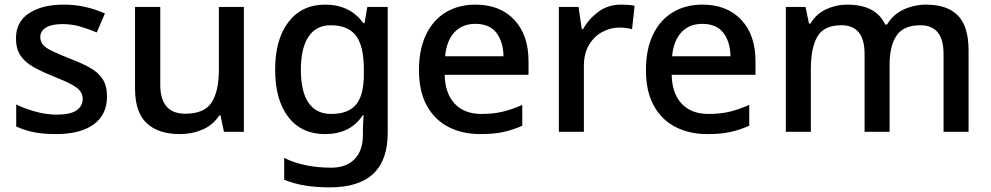

<svg xmlns="http://www.w3.org/2000/svg" viewBox="-20 -569 4281 829"><path d="M442 -153Q442 -73 384 -31.5Q326 10 222 10Q165 10 124.5 1.5Q84 -7 50 -23V-118Q86 -100 133.5 -87Q181 -74 225 -74Q284 -74 310.5 -92.5Q337 -111 337 -142Q337 -160 327 -174.5Q317 -189 289.5 -204Q262 -219 209 -240Q157 -261 121.5 -281.5Q86 -302 67.5 -330.5Q49 -359 49 -404Q49 -475 105.5 -512Q162 -549 255 -549Q305 -549 348.5 -539Q392 -529 433 -511L398 -429Q362 -444 325.5 -454.5Q289 -465 250 -465Q203 -465 178.5 -450Q154 -435 154 -409Q154 -390 165.5 -376Q177 -362 205.5 -348.5Q234 -335 284 -315Q334 -296 369.5 -276Q405 -256 423.5 -227Q442 -198 442 -153Z M1033 -539V0H947L932 -71H927Q900 -29 854.5 -9.5Q809 10 757 10Q664 10 613.5 -37Q563 -84 563 -187V-539H672V-203Q672 -78 780 -78Q863 -78 894 -127Q925 -176 925 -268V-539Z M1384 -549Q1491 -549 1549 -469H1554L1566 -539H1654V6Q1654 122 1592 181Q1530 240 1403 240Q1345 240 1296.5 232Q1248 224 1207 207V113Q1293 155 1410 155Q1475 155 1511 118Q1547 81 1547 13V-5Q1547 -18 1548 -39Q1549 -60 1550 -71H1546Q1518 -29 1477 -9.5Q1436 10 1384 10Q1282 10 1225 -63.5Q1168 -137 1168 -269Q1168 -399 1225.5 -474Q1283 -549 1384 -549ZM1408 -460Q1345 -460 1312 -410.5Q1279 -361 1279 -267Q1279 -174 1312 -125.5Q1345 -77 1410 -77Q1483 -77 1517 -117Q1551 -157 1551 -248V-268Q1551 -371 1516.5 -415.5Q1482 -460 1408 -460Z M2033 -549Q2139 -549 2200.5 -483.5Q2262 -418 2262 -305V-246H1900Q1902 -165 1943.5 -121Q1985 -77 2059 -77Q2111 -77 2151.5 -87Q2192 -97 2235 -116V-26Q2194 -8 2153 1Q2112 10 2054 10Q1976 10 1916 -21Q1856 -52 1822.5 -113.5Q1789 -175 1789 -266Q1789 -356 1819.5 -419.5Q1850 -483 1905 -516Q1960 -549 2033 -549ZM2032 -466Q1976 -466 1942 -429.5Q1908 -393 1902 -326H2154Q2153 -388 2123.5 -427Q2094 -466 2032 -466Z M2661 -549Q2675 -549 2691.5 -548Q2708 -547 2720 -544L2709 -443Q2683 -450 2655 -450Q2615 -450 2579.5 -430.5Q2544 -411 2522.5 -374Q2501 -337 2501 -283V0H2393V-539H2478L2492 -443H2497Q2522 -487 2563.5 -518Q2605 -549 2661 -549Z M3013 -549Q3119 -549 3180.5 -483.5Q3242 -418 3242 -305V-246H2880Q2882 -165 2923.5 -121Q2965 -77 3039 -77Q3091 -77 3131.5 -87Q3172 -97 3215 -116V-26Q3174 -8 3133 1Q3092 10 3034 10Q2956 10 2896 -21Q2836 -52 2802.5 -113.5Q2769 -175 2769 -266Q2769 -356 2799.5 -419.5Q2830 -483 2885 -516Q2940 -549 3013 -549ZM3012 -466Q2956 -466 2922 -429.5Q2888 -393 2882 -326H3134Q3133 -388 3103.5 -427Q3074 -466 3012 -466Z M3978 -549Q4070 -549 4116 -502Q4162 -455 4162 -351V0H4054V-336Q4054 -460 3954 -460Q3882 -460 3851.5 -416Q3821 -372 3821 -289V0H3713V-336Q3713 -460 3613 -460Q3538 -460 3509.5 -411.5Q3481 -363 3481 -271V0H3373V-539H3458L3473 -467H3479Q3504 -509 3547 -529Q3590 -549 3638 -549Q3762 -549 3802 -463H3810Q3836 -507 3882 -528Q3928 -549 3978 -549Z"/></svg>

Font: Noto Kufi Arabic Medium
Style: Regular
Weight: 500
Designer: Monotype Design Team, David Williams, Khaled Hosny
Foundry: Google LLC
Version: Version 2.109; ttfautohint (v1.8.4.7-5d5b)